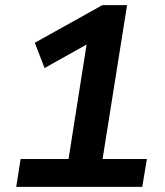

<svg xmlns="http://www.w3.org/2000/svg" viewBox="-20 -725 640 745"><path d="M43 0 60 -108H246L323 -597L387 -592L153 -461L115 -559L377 -705H473L378 -108H550L532 0Z"/></svg>

Font: Nunito Sans 7pt
Style: Bold Italic
Weight: 700
Italic angle: -9°
Version: Version 3.101;gftools[0.9.27]